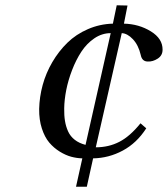

<svg xmlns="http://www.w3.org/2000/svg" viewBox="-20 -689 638 730"><path d="M128.9 -274.9Q129.9 -320.3 142.3 -366Q154.8 -411.6 179 -452.9Q203.1 -494.1 236.1 -526.4Q269 -558.6 314 -578.1Q358.9 -597.7 409.2 -599.1L423.8 -668.9L464.8 -668L451.2 -599.1Q508.3 -597.7 553.5 -569.8Q598.6 -542 598.1 -500Q598.1 -478 579.6 -466.1Q561 -454.1 542 -455.1Q520 -455.1 515.1 -480Q506.3 -517.6 485.4 -539.8Q464.4 -562 442.9 -563L344.2 -128.9Q393.1 -128.9 433.6 -149.7Q474.1 -170.4 514.2 -220.2L536.1 -201.2Q500 -145 446.8 -116.5Q393.6 -87.9 334 -86.9L310.1 21H269L293 -86.9Q272 -87.4 251 -93Q230 -98.6 207.3 -112.5Q184.6 -126.5 167.2 -147Q149.9 -167.5 139.2 -200.4Q128.4 -233.4 128.9 -274.9ZM224.1 -276.9Q223.6 -250 227.1 -229Q230.5 -208 239 -189.2Q247.6 -170.4 264.2 -157.5Q280.8 -144.5 305.2 -138.2L400.9 -563Q367.7 -563 338.6 -543.2Q309.6 -523.4 289.3 -492.4Q269 -461.4 254.2 -422.9Q239.3 -384.3 231.9 -346.9Q224.6 -309.6 224.1 -276.9Z"/></svg>

Font: Linguistics Pro
Style: Italic
Weight: 400
Italic angle: -12°
Designer: Stefan Peev, Context Ltd
Foundry: Stefan Peev, Context Ltd
Version: Version 001.000